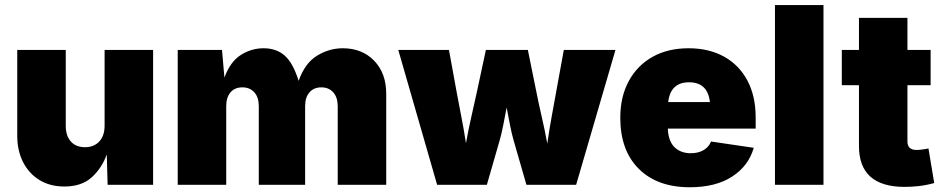

<svg xmlns="http://www.w3.org/2000/svg" viewBox="-20 -748 3816 777"><path d="M240.2 6.8Q182.6 6.8 139.6 -19.5Q96.7 -45.9 73.2 -92.3Q49.8 -138.7 49.8 -198.2V-545.9H246.1V-239.3Q246.1 -198.7 266.6 -175.5Q287.1 -152.3 324.2 -152.3Q360.4 -152.3 381.8 -175.5Q403.3 -198.7 403.3 -239.3V-545.9H599.6V0H415.5L412.1 -123Q392.1 -67.4 351.1 -30.3Q310.1 6.8 240.2 6.8Z M699.2 0V-545.9H878.4L888.2 -434.1Q911.6 -498 954.3 -525.4Q997.1 -552.7 1046.9 -552.7Q1098.6 -552.7 1132.3 -522.9Q1166 -493.2 1188.5 -420.9Q1214.4 -493.2 1263.4 -522.9Q1312.5 -552.7 1367.2 -552.7Q1445.3 -552.7 1494.1 -502.4Q1543 -452.1 1543 -368.2V0H1346.7V-318.4Q1346.7 -354 1328.6 -374.3Q1310.5 -394.5 1280.3 -394.5Q1250 -394.5 1232.4 -374.3Q1214.8 -354 1214.8 -318.4V0H1027.3V-318.4Q1027.3 -354 1009.3 -374.3Q991.2 -394.5 960.9 -394.5Q930.2 -394.5 912.8 -374.3Q895.5 -354 895.5 -318.4V0Z M1749 0 1591.8 -545.9H1796.9L1828.1 -375Q1836.4 -328.1 1846.7 -277.1Q1856.9 -226.1 1865.7 -168.5Q1876 -226.1 1887.9 -277.3Q1899.9 -328.6 1909.7 -375L1946.3 -545.9H2116.2L2150.9 -375Q2160.2 -327.6 2172.1 -276.4Q2184.1 -225.1 2194.8 -167Q2203.1 -225.1 2212.6 -276.4Q2222.2 -327.6 2230.5 -375L2261.7 -545.9H2470.7L2311.5 0H2110.4L2058.6 -179.7Q2051.3 -204.6 2044.2 -240.7Q2037.1 -276.9 2030.3 -313Q2023.4 -276.9 2016.4 -240.7Q2009.3 -204.6 2002 -179.7L1950.2 0Z M2771.5 9.8Q2640.1 9.8 2565.2 -64.7Q2490.2 -139.2 2490.2 -271.5Q2490.2 -356 2524.2 -419.2Q2558.1 -482.4 2620.1 -517.6Q2682.1 -552.7 2766.6 -552.7Q2849.1 -552.7 2910.2 -518.8Q2971.2 -484.9 3004.6 -422.1Q3038.1 -359.4 3038.1 -272.5V-227.5H2682.6Q2684.6 -176.8 2709.7 -152.3Q2734.9 -127.9 2775.4 -127.9Q2805.7 -127.9 2827.1 -140.4Q2848.6 -152.8 2857.4 -175.3L3030.3 -149.9Q3009.3 -76.2 2942.6 -33.2Q2876 9.8 2771.5 9.8ZM2684.1 -335H2853Q2843.8 -415 2768.6 -415Q2693.4 -415 2684.1 -335Z M3312.5 -727.5V0H3116.2V-727.5Z M3746.1 -545.9V-403.3H3652.3V-175.3Q3652.3 -141.1 3689.5 -141.1Q3698.2 -141.1 3715.1 -143.3Q3731.9 -145.5 3737.3 -147.5L3760.7 -7.3Q3727.1 2 3697.3 5.1Q3667.5 8.3 3641.1 8.3Q3456.1 8.3 3456.1 -157.2V-403.3H3386.7V-545.9H3456.1V-675.8H3652.3V-545.9Z"/></svg>

Font: Inter Black
Style: Regular
Weight: 900
Designer: Rasmus Andersson
Foundry: rsms
Version: Version 4.000;git-a52131595